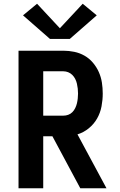

<svg xmlns="http://www.w3.org/2000/svg" viewBox="-20 -1006 640 1026"><path d="M79 0V-735H319Q348 -735 377 -729Q406 -723 431.5 -708.5Q457 -694 476.5 -671Q496 -648 508 -621Q520 -594 524.5 -565Q529 -536 529 -506Q529 -472 522.5 -437.5Q516 -403 499 -373Q482 -343 454.5 -320.5Q427 -298 394 -288L549 0H409L260 -278H211V0ZM211 -388H319Q332 -388 344.5 -392.5Q357 -397 366.5 -406.5Q376 -416 382 -428.5Q388 -441 391 -453.5Q394 -466 395.5 -479.5Q397 -493 397 -506Q397 -520 395.5 -533Q394 -546 391 -559Q388 -572 382 -584Q376 -596 366.5 -605.5Q357 -615 344.5 -620Q332 -625 319 -625H211ZM247 -798 103 -924 178 -986 300 -855 422 -986 497 -924 353 -798Z"/></svg>

Font: Iosevka SS04 XBd Ex
Style: Regular
Weight: 800
Width: 7
Monospace: yes
Designer: Belleve Invis
Foundry: Belleve Invis
Version: Version 19.0.0; ttfautohint (v1.8.4)